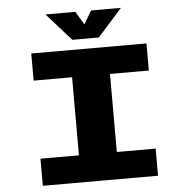

<svg xmlns="http://www.w3.org/2000/svg" viewBox="-59 -955 968 1012"><g transform="rotate(-5 425.0 -449.0)"><path d="M618.5 -898.5 488.5 -753H348.5L219 -898.5H377L419 -828.5L460.5 -898.5ZM736 -556.5H530.5V-143.5H736V0H126.5V-143.5H330V-556.5H126.5V-700H736Z"/></g></svg>

Font: League Mono Wide ExtraBold
Style: Regular
Weight: 800
Width: 8
Designer: Tyler Finck
Foundry: The League of Moveable Type / Tyler Finck
Version: Version 2.210